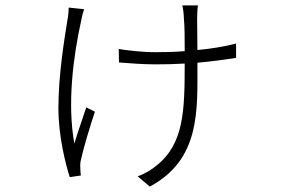

<svg xmlns="http://www.w3.org/2000/svg" viewBox="-20 -611 1040 710"><path d="M853 -450C811 -439 763 -431 710 -426C710 -468 709 -526 709 -542C710 -558 709 -574 712 -591H654C657 -583 660 -555 660 -542C663 -515 663 -465 663 -422C630 -419 595 -418 558 -418C502 -418 446 -425 419 -430L420 -380C459 -377 507 -373 556 -373C595 -373 630 -374 663 -376C663 -202 660 -79 559 1C540 17 513 33 489 41L534 79C722 -22 710 -203 710 -379C763 -384 809 -390 853 -397ZM234 -583C234 -574 233 -556 230 -541C219 -471 196 -338 196 -211C196 -109 222 -5 238 44L279 38C278 31 277 18 277 9C276 -2 277 -12 280 -23C288 -61 315 -151 331 -198L299 -214C284 -167 266 -119 255 -80C228 -227 251 -403 280 -534C283 -551 287 -565 291 -577Z"/></svg>

Font: Spoqa Han Sans Neo Light
Style: Regular
Weight: 300
Designer: [Spoqa Han Sans Neo] Dong-huui Kim  Younghwa Kang  Yujin Lee  [Noto Sans] Ryoko NISHIZUKA  (kana & ideographs); Paul D. 
Foundry: Spoqa (http://www.spoqa-han-sans.com)
Version: Version 1.000